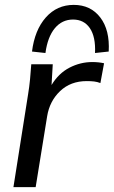

<svg xmlns="http://www.w3.org/2000/svg" viewBox="-20 -766 466 786"><path d="M35 0 95 -380Q100 -410 103 -441.5Q106 -473 108 -503H196L191 -418Q220 -466 264.5 -489Q309 -512 358 -512Q384 -512 406 -507L391 -426Q378 -431 365 -432.5Q352 -434 335 -434Q269 -434 226 -393Q183 -352 173 -290L126 0ZM166 -549 111 -555Q122 -643 167.5 -694.5Q213 -746 282 -746Q351 -746 390.5 -694.5Q430 -643 425 -555L369 -549Q372 -615 348 -650.5Q324 -686 279 -686Q234 -686 204.5 -650.5Q175 -615 166 -549Z"/></svg>

Font: Mulish Medium
Style: Italic
Weight: 500
Italic angle: -9°
Designer: Vernon Adams
Foundry: Vernon Adams
Version: Version 3.603; ttfautohint (v1.8.3)